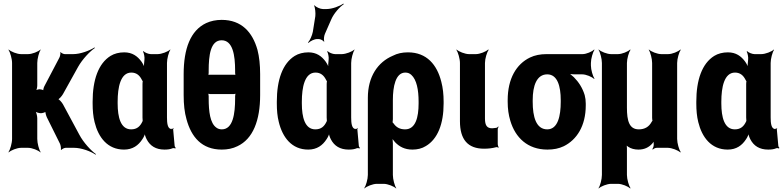

<svg xmlns="http://www.w3.org/2000/svg" viewBox="-20 -833 4415 1082"><path d="M244 -172 318 -23C322 -15 325 5 323 10L326 12C328 7 343 0 350 0H398C438 0 493 20 519 39L520 35C494 17 450 -30 427 -74L335 -245C329 -256 312 -276 304 -276V-272C312 -272 329 -292 335 -303L420 -456C444 -499 487 -544 514 -562L513 -566C486 -548 433 -528 393 -528H345C339 -528 324 -534 322 -540L320 -538C322 -532 318 -513 314 -507L230 -347C227 -342 222 -325 224 -320L226 -322C224 -327 209 -330 204 -330C196 -330 182 -326 178 -321L181 -318C186 -323 190 -341 190 -351V-478C190 -502 200 -539 209 -552L208 -554C196 -542 161 -528 138 -528H99C76 -528 41 -542 29 -554L28 -552C37 -539 48 -502 48 -478V-50C48 -26 37 11 28 24L29 26C41 14 76 0 99 0H138C161 0 196 14 208 26L209 24C200 11 190 -26 190 -50V-167C190 -180 184 -204 177 -211L174 -208C180 -201 199 -195 210 -195H211C218 -195 237 -200 239 -205L236 -207C234 -202 240 -180 244 -172Z M945 -107 947 -104 944 -106C924 -109 921 -140 921 -171V-478C921 -502 931 -539 940 -552L939 -554C927 -542 891 -528 868 -528H830C817 -528 795 -537 788 -545L786 -542C791 -535 796 -510 794 -497C792 -482 790 -458 793 -446L797 -447C794 -457 785 -475 777 -486C755 -516 726 -538 680 -538C651 -538 624 -531 603 -518C534 -475 502 -382 502 -260V-250C502 -212 505 -177 513 -145C534 -59 586 10 679 10C728 10 760 -14 782 -48C790 -59 798 -77 799 -87H795C794 -77 801 -58 807 -47C826 -11 858 10 907 10C926 10 940 8 954 2C958 1 965 2 968 4L970 0C968 -1 964 -8 964 -13L956 -102C955 -105 957 -108 958 -110L956 -112C955 -111 954 -107 952 -107ZM783 -360V-171C783 -165 784 -159 784 -153C784 -153 784 -149 785 -149V-153C784 -153 783 -149 783 -149C770 -121 752 -104 719 -104C660 -104 643 -172 643 -250V-260C643 -341 659 -424 720 -424C749 -424 767 -408 779 -384C780 -382 785 -373 786 -374L785 -378C784 -377 783 -363 783 -360Z M1446 -297V-415C1446 -468 1441 -513 1431 -552C1403 -651 1342 -721 1229 -721C1198 -721 1168 -715 1142 -703C1053 -661 1015 -558 1015 -415V-297C1015 -244 1020 -199 1031 -161C1058 -61 1117 10 1230 10C1262 10 1292 4 1318 -9C1406 -50 1446 -155 1446 -297ZM1305 -291V-278C1305 -192 1293 -104 1230 -104C1219 -104 1208 -107 1199 -114C1164 -139 1156 -204 1156 -278V-291C1156 -296 1154 -308 1151 -311L1148 -308C1150 -305 1159 -303 1164 -303H1298C1302 -303 1311 -305 1313 -308L1310 -311C1307 -308 1305 -296 1305 -291ZM1229 -606C1292 -606 1305 -522 1305 -435V-424C1305 -418 1306 -408 1309 -405L1312 -408C1310 -411 1302 -412 1298 -412H1163C1158 -412 1151 -411 1149 -408L1152 -405C1155 -408 1156 -418 1156 -424V-435C1156 -521 1166 -606 1229 -606Z M1983 -107 1985 -104 1982 -106C1962 -109 1959 -140 1959 -171V-478C1959 -502 1969 -539 1978 -552L1977 -554C1965 -542 1929 -528 1906 -528H1868C1855 -528 1833 -537 1826 -545L1824 -542C1829 -535 1834 -510 1832 -497C1830 -482 1828 -458 1831 -446L1835 -447C1832 -457 1823 -475 1815 -486C1793 -516 1764 -538 1718 -538C1689 -538 1662 -531 1641 -518C1572 -475 1540 -382 1540 -260V-250C1540 -212 1543 -177 1551 -146C1572 -59 1624 10 1717 10C1766 10 1798 -14 1820 -48C1828 -59 1836 -77 1837 -87H1833C1832 -77 1839 -58 1845 -47C1864 -11 1896 10 1945 10C1964 10 1978 8 1992 2C1996 1 2003 2 2006 4L2008 0C2006 -1 2002 -8 2002 -13L1994 -102C1993 -105 1995 -108 1996 -110L1994 -112C1993 -111 1992 -107 1990 -107ZM1821 -360V-171C1821 -165 1822 -159 1822 -153C1822 -153 1822 -149 1823 -149V-153C1822 -153 1821 -149 1821 -149C1808 -121 1790 -104 1757 -104C1698 -104 1681 -172 1681 -250V-260C1681 -341 1697 -424 1758 -424C1787 -424 1805 -408 1817 -384C1818 -382 1823 -373 1824 -374L1823 -378C1822 -377 1821 -363 1821 -360ZM1757 -742 1743 -654C1739 -633 1726 -604 1716 -594L1718 -591C1728 -601 1751 -613 1768 -613H1776C1785 -613 1802 -605 1805 -598L1808 -600C1803 -607 1806 -631 1811 -642L1847 -724C1861 -757 1895 -795 1917 -809L1915 -813C1895 -798 1851 -782 1820 -782H1800C1785 -782 1760 -793 1753 -803L1750 -801C1756 -791 1759 -759 1757 -742Z M2304 10C2332 10 2358 4 2380 -10C2446 -49 2480 -134 2480 -250V-260C2480 -301 2476 -338 2467 -372C2443 -468 2385 -538 2279 -538C2247 -538 2219 -532 2194 -519C2109 -483 2053 -401 2053 -282V153C2053 177 2042 214 2033 227L2034 229C2046 217 2081 203 2104 203H2142C2165 203 2200 217 2212 229L2213 227C2204 214 2194 177 2194 153V-26C2194 -39 2192 -57 2188 -66L2184 -64C2187 -55 2198 -41 2206 -32C2230 -7 2260 10 2304 10ZM2263 -104C2233 -104 2213 -116 2199 -136C2197 -139 2191 -146 2189 -145L2191 -141C2193 -143 2194 -159 2194 -162V-270C2194 -344 2209 -424 2264 -424C2278 -424 2288 -420 2298 -411C2328 -384 2339 -327 2339 -260V-250C2339 -172 2322 -104 2263 -104Z M2708 5C2734 5 2755 2 2774 -3C2778 -5 2786 -3 2789 0L2790 -3C2788 -6 2785 -15 2785 -20V-105C2785 -110 2788 -115 2790 -118L2787 -120C2785 -118 2782 -113 2778 -113L2772 -112L2754 -110C2725 -110 2713 -125 2713 -165V-478C2713 -502 2724 -539 2734 -552L2731 -554C2719 -542 2684 -528 2662 -528H2623C2601 -528 2565 -542 2553 -554L2552 -552C2561 -539 2572 -502 2572 -478V-150C2572 -47 2616 5 2708 5Z M3310 -464V-478C3310 -502 3321 -539 3330 -552L3328 -554C3317 -542 3284 -528 3263 -528H3060C3025 -528 2994 -522 2967 -509C2890 -472 2841 -390 2841 -269V-259C2841 -220 2846 -185 2856 -152C2884 -58 2953 10 3065 10C3100 10 3130 4 3157 -9C3230 -45 3281 -123 3281 -239V-249C3281 -266 3279 -282 3275 -297C3263 -337 3241 -371 3214 -398C3204 -407 3189 -420 3180 -424L3178 -420C3186 -416 3202 -414 3215 -414H3261C3283 -414 3316 -400 3328 -388L3330 -390C3321 -403 3310 -440 3310 -464ZM3064 -414C3122 -414 3140 -346 3140 -269V-259C3140 -180 3124 -104 3064 -104C3001 -104 2982 -175 2982 -259V-269C2982 -349 3004 -414 3064 -414Z M3664 -17C3664 -9 3660 3 3656 7L3659 10C3663 5 3673 0 3681 0H3743C3766 0 3801 14 3814 26L3816 24C3807 11 3796 -26 3796 -50V-478C3796 -502 3807 -539 3816 -552L3814 -554C3802 -542 3768 -528 3745 -528H3707C3684 -528 3649 -542 3637 -554L3636 -552C3645 -539 3655 -502 3655 -478V-169C3655 -166 3656 -152 3658 -151L3660 -154C3658 -155 3652 -147 3651 -144C3637 -119 3614 -104 3580 -104C3526 -104 3513 -152 3513 -226V-478C3513 -502 3524 -539 3533 -552L3531 -554C3519 -542 3485 -528 3462 -528H3424C3401 -528 3366 -542 3354 -554L3353 -552C3362 -539 3372 -502 3372 -478V153C3372 177 3362 214 3353 227L3354 229C3366 217 3401 203 3424 203H3462C3485 203 3519 217 3531 229L3533 227C3524 214 3513 177 3513 153V2C3513 -5 3512 -17 3509 -22L3506 -20C3508 -15 3515 -9 3520 -6C3536 5 3556 10 3578 10C3611 10 3635 -2 3654 -22C3659 -28 3667 -37 3669 -44L3666 -45C3663 -39 3663 -26 3664 -17Z M4347 -107 4349 -104 4346 -106C4326 -109 4323 -140 4323 -171V-478C4323 -502 4333 -539 4342 -552L4341 -554C4329 -542 4293 -528 4270 -528H4232C4219 -528 4197 -537 4190 -545L4188 -542C4193 -535 4198 -510 4196 -497C4194 -482 4192 -458 4195 -446L4199 -447C4196 -457 4187 -475 4179 -486C4157 -516 4128 -538 4082 -538C4053 -538 4026 -531 4005 -518C3936 -475 3904 -382 3904 -260V-250C3904 -212 3907 -177 3915 -145C3936 -59 3988 10 4081 10C4130 10 4162 -14 4184 -48C4192 -59 4200 -77 4201 -87H4197C4196 -77 4203 -58 4209 -47C4228 -11 4260 10 4309 10C4328 10 4342 8 4356 2C4360 1 4367 2 4370 4L4372 0C4370 -1 4366 -8 4366 -13L4358 -102C4357 -105 4359 -108 4360 -110L4358 -112C4357 -111 4356 -107 4354 -107ZM4185 -360V-171C4185 -165 4186 -159 4186 -153C4186 -153 4186 -149 4187 -149V-153C4186 -153 4185 -149 4185 -149C4172 -121 4154 -104 4121 -104C4062 -104 4045 -172 4045 -250V-260C4045 -341 4061 -424 4122 -424C4151 -424 4169 -408 4181 -384C4182 -382 4187 -373 4188 -374L4187 -378C4186 -377 4185 -363 4185 -360Z"/></svg>

Font: Asimov
Style: EdgeExtreme
Weight: 500
Designer: Google
Version: Version 2.000980: 2014